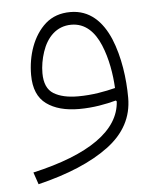

<svg xmlns="http://www.w3.org/2000/svg" viewBox="-47 -380 560 680"><g transform="rotate(-5 233.0 -40.0)"><path d="M364.3 -9.3C358.4 93.8 249 170.4 48.3 215.8L63 258.8C169.4 232.9 253.4 197.8 314.5 152.3C375.5 106.9 405.8 50.3 405.8 -18.6C405.8 -86.9 395 -165.5 368.2 -230C340.8 -294.4 296.4 -338.9 228 -338.9C192.4 -338.9 163.1 -328.6 139.6 -308.1C92.8 -266.6 70.3 -197.8 70.3 -128.9C70.3 -80.6 85 -46.4 113.8 -25.4C142.6 -4.4 181.2 5.9 229.5 5.9C280.3 5.9 324.7 -2.9 361.3 -12.7ZM362.3 -57.1C325.7 -47.9 280.8 -39.1 230 -39.1C193.4 -39.1 164.6 -45.4 143.1 -58.6C121.6 -71.8 110.8 -96.2 110.8 -131.8C110.8 -156.7 115.2 -182.1 123.5 -207C140.1 -256.8 174.3 -293.9 227.5 -293.9C276.9 -293.9 309.6 -260.3 330.1 -211.4C350.6 -162.6 359.9 -105.5 362.3 -57.1Z"/></g></svg>

Font: Estedad ExtraLight
Style: Regular
Weight: 200
Designer: Amin Abedi
Version: Version 7.3